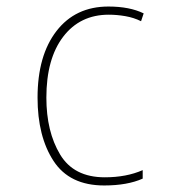

<svg xmlns="http://www.w3.org/2000/svg" viewBox="-20 -558 540 588"><path d="M417 -11V-37Q367 -15 301 -15Q206 -15 164 -85Q122 -155 122 -259Q122 -378 173.5 -445.5Q225 -513 313 -513Q338 -513 364 -508.5Q390 -504 412 -493L420 -517Q377 -538 312 -538Q211 -538 153 -463Q95 -388 95 -259Q95 -140 144 -65Q193 10 299 10Q370 10 417 -11Z"/></svg>

Font: Noto Sans Mono UI Condensed Thin
Style: Regular
Weight: 250
Width: 3
Designer: Monotype Design team
Foundry: Monotype Imaging Inc.
Version: 1.000